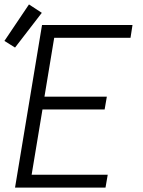

<svg xmlns="http://www.w3.org/2000/svg" viewBox="-25 -848 645 868"><path d="M43 0 165 -735H574L565 -677H220L176 -411H458L448 -353H167L118 -58H462L452 0ZM43 -633 -5 -663 106 -828 164 -790Z"/></svg>

Font: Iosevka SS04 Lt Ex Obl
Style: Regular
Weight: 300
Width: 7
Italic angle: -9°
Monospace: yes
Designer: Belleve Invis
Foundry: Belleve Invis
Version: Version 19.0.0; ttfautohint (v1.8.4)